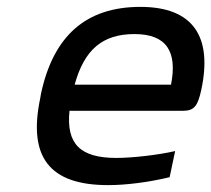

<svg xmlns="http://www.w3.org/2000/svg" viewBox="-20 -529 614 558"><path d="M565 -268C598 -422 542 -509 388 -509C230 -509 135 -425 99 -256L97 -244C61 -73 123 9 294 9C346 9 410 1 473 -14L489 -90C442 -79 366 -70 318 -70C213 -70 172 -111 182 -207H512C545 -207 555 -222 565 -268ZM197 -283C225 -385 278 -430 371 -430C464 -430 496 -379 477 -283Z"/></svg>

Font: LT Wave Text Italic
Style: Regular
Weight: 400
Designer: Daniel Lyons
Version: Version 2.5 (Glyphs App)